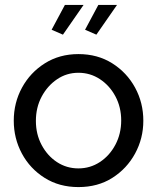

<svg xmlns="http://www.w3.org/2000/svg" viewBox="-20 -751 639 781"><path d="M299 10Q221 10 161.5 -27.5Q102 -65 69 -126.5Q36 -188 36 -260Q36 -333 69.5 -394.5Q103 -456 162.5 -493.5Q222 -531 299 -531Q377 -531 436.5 -493.5Q496 -456 529.5 -394.5Q563 -333 563 -260Q563 -188 529.5 -126.5Q496 -65 437 -27.5Q378 10 299 10ZM126 -259Q126 -205 149.5 -161Q173 -117 212 -91.5Q251 -66 299 -66Q347 -66 386.5 -92Q426 -118 449.5 -162.5Q473 -207 473 -261Q473 -315 449.5 -359Q426 -403 386.5 -429Q347 -455 299 -455Q251 -455 212 -428.5Q173 -402 149.5 -358Q126 -314 126 -259ZM236 -610 190 -630 244 -731H320ZM372 -610 326 -630 380 -731H456Z"/></svg>

Font: Raleway Medium
Style: Regular
Weight: 500
Designer: Matt McInerney, Pablo Impallari, Rodrigo Fuenzalida
Foundry: Matt McInerney, Pablo Impallari, Rodrigo Fuenzalida
Version: Version 4.026